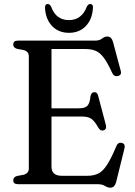

<svg xmlns="http://www.w3.org/2000/svg" viewBox="-20 -898 656 936"><path d="M44.5 -681Q44.5 -700 68 -700H444Q465 -700 477.5 -710Q490 -720 503.5 -720Q524 -720 531.5 -691.5L568.5 -553Q574.5 -531.5 554.5 -527.5Q535.5 -523 526.5 -543.5Q504 -593 485 -617.8Q466 -642.5 445 -650.8Q424 -659 396 -659H231V-370H364.5Q394 -370 406 -382.2Q418 -394.5 421 -428Q424.5 -447.5 438.5 -448.5Q454 -450 458.5 -431L496 -289Q501 -267.5 485 -262.5Q470 -258 460 -274.5Q441.5 -307.5 425.5 -318.8Q409.5 -330 378 -330H231V-86Q231 -41 281 -41H406Q436 -41 458.2 -51.5Q480.5 -62 501 -93.2Q521.5 -124.5 547.5 -186Q555 -205 572.5 -201.5Q592.5 -198 586.5 -173.5L546.5 -11.5Q539 17 518 17Q505 17 491.8 8.5Q478.5 0 456.5 0H68Q44.5 0 44.5 -19Q44.5 -34 62.5 -40L95 -46Q120.5 -53 120.5 -76V-624Q120.5 -647 95 -654L62.5 -660Q44.5 -666 44.5 -681ZM316 -800Q378.5 -800 403.5 -866Q410.5 -878.5 419.5 -878.5Q435 -878.5 433 -858Q429.5 -803 398 -770.5Q366.5 -738 316 -738Q266 -738 234.5 -770.5Q203 -803 199.5 -858Q198 -878.5 213 -878.5Q222 -878.5 229 -866Q242 -831 263.8 -815.5Q285.5 -800 316 -800Z"/></svg>

Font: Fraunces 72pt S050
Style: Regular
Weight: 400
Version: Version 1.000; ttfautohint (v1.8.3)